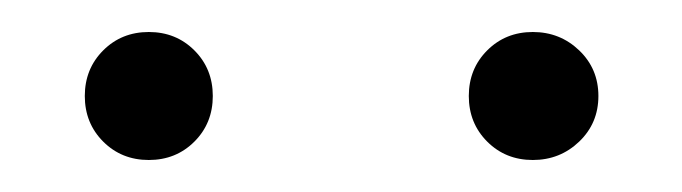

<svg xmlns="http://www.w3.org/2000/svg" viewBox="-20 -725 426 120"><path d="M73 -625Q56 -625 44.5 -636.5Q33 -648 33 -665Q33 -682 44.5 -693.5Q56 -705 73 -705Q90 -705 101.5 -693.5Q113 -682 113 -665Q113 -648 101.5 -636.5Q90 -625 73 -625ZM313 -625Q296 -625 284.5 -636.5Q273 -648 273 -665Q273 -682 284.5 -693.5Q296 -705 313 -705Q330 -705 342 -693.5Q354 -682 354 -665Q354 -648 342 -636.5Q330 -625 313 -625Z"/></svg>

Font: M PLUS 2 ExtraLight
Style: Regular
Weight: 250
Designer: Coji Morishita
Foundry: UNDERFOREST DESIGN
Version: Version 1.001